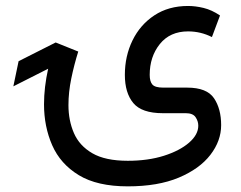

<svg xmlns="http://www.w3.org/2000/svg" viewBox="-20 -394 829 660"><path d="M419.4 246.6Q314 246.6 250.7 208Q187.5 169.4 159.4 105.2Q131.3 41 131.3 -35.6Q131.3 -93.8 145.5 -157.7L25.9 -97.2L43.9 -183.6L171.4 -248L249 -216.8Q234.9 -171.9 225.1 -124.5Q215.3 -77.1 215.3 -32.7Q215.3 20 234.1 63.5Q252.9 106.9 297.4 132.8Q341.8 158.7 419.4 158.7Q488.8 158.7 543.5 141.4Q598.1 124 629.9 96.4Q661.6 68.8 661.6 38.1Q661.6 22.5 652.3 8.8Q643.1 -4.9 618.7 -4.9H539.6Q467.3 -4.9 438.2 -39.8Q409.2 -74.7 409.2 -136.7Q409.2 -201.2 435.5 -255.1Q461.9 -309.1 510.7 -341.3Q559.6 -373.5 626.5 -373.5Q651.9 -373.5 679.9 -366.7Q708 -359.9 736.3 -340.8L708.5 -266.6Q669.9 -286.1 626.5 -286.1Q564.5 -286.1 529.5 -242.7Q494.6 -199.2 494.6 -136.7Q494.6 -113.8 503.9 -103.3Q513.2 -92.8 541.5 -92.8H623.5Q690.9 -92.8 715.6 -56.4Q740.2 -20 740.2 36.1Q740.2 90.3 703.1 138.4Q666 186.5 594.5 216.6Q522.9 246.6 419.4 246.6Z"/></svg>

Font: Vazirmatn UI NL
Style: Regular
Weight: 400
Designer: Saber Rastikerdar
Foundry: Saber Rastikerdar
Version: Version 33.003